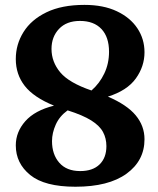

<svg xmlns="http://www.w3.org/2000/svg" viewBox="-20 -732 632 766"><path d="M281 13Q158 13 100.5 -33.8Q43 -80.5 43 -152Q43 -205.5 81 -248.5Q119 -291.5 195.5 -310.5Q114.5 -343.5 78.8 -389.2Q43 -435 43 -496.5Q43 -555 73.8 -604.2Q104.5 -653.5 165.5 -683Q226.5 -712.5 317 -712.5Q392.5 -712.5 446 -687.2Q499.5 -662 528 -619.2Q556.5 -576.5 556.5 -523.5Q556.5 -467 521.8 -418.8Q487 -370.5 410.5 -346.5Q486.5 -314 521.5 -271.8Q556.5 -229.5 556.5 -176.5Q556.5 -91 484.8 -39Q413 13 281 13ZM185.5 -537Q185.5 -485 220.5 -443.2Q255.5 -401.5 345 -371Q377.5 -399.5 396.2 -439Q415 -478.5 415 -525.5Q415 -584 384.8 -616.2Q354.5 -648.5 299 -648.5Q245.5 -648.5 215.5 -616.8Q185.5 -585 185.5 -537ZM187.5 -169Q187.5 -116 216.5 -82.8Q245.5 -49.5 300 -49.5Q350 -49.5 377.2 -76Q404.5 -102.5 404.5 -149Q404.5 -180 391 -205.2Q377.5 -230.5 344 -251.5Q310.5 -272.5 250.5 -291.5H249.5Q217.5 -268.5 202.5 -235Q187.5 -201.5 187.5 -169Z"/></svg>

Font: Fraunces 72pt SuperSoft SemiBold
Style: Regular
Weight: 600
Version: Version 1.000;[b76b70a41]